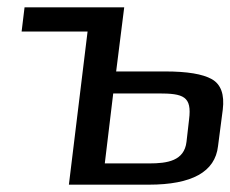

<svg xmlns="http://www.w3.org/2000/svg" viewBox="-20 -504 629 524"><path d="M386 0C504 0 567 -35 575 -105L588 -205C593 -246 583 -274 558 -288C533 -302 491 -309 431 -309H297L319 -484H47L39 -418H219L168 0ZM387 -58H266L289 -249H412C481 -249 504 -241 496 -178L489 -117C483 -65 437 -58 387 -58Z"/></svg>

Font: Gamestation Display
Style: Italic
Weight: 400
Designer: Jonas Hecksher
Foundry: Jonas Hecksher, Playtypeª, e-types AS
Version: Version 1.003